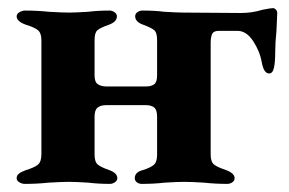

<svg xmlns="http://www.w3.org/2000/svg" viewBox="-20 -450 713 473"><path d="M21 -11Q21 -18 27 -22.5Q33 -27 44 -31Q64 -37 73 -44Q82 -51 82 -70V-351Q82 -369 73 -376Q64 -383 44 -389Q21 -397 21 -410Q21 -416 28 -420Q35 -424 42 -424Q72 -424 100 -421Q134 -419 150 -419Q165 -419 197 -421Q221 -424 250 -424Q256 -424 262 -420Q268 -416 268 -410Q268 -396 248 -389Q228 -382 220.5 -376Q213 -370 213 -352V-264Q213 -248 221 -242.5Q229 -237 243 -237H339Q353 -237 360 -242.5Q367 -248 367 -264V-352Q367 -370 359.5 -376Q352 -382 333 -389Q313 -396 313 -410Q313 -416 318.5 -420Q324 -424 331 -424Q361 -424 385 -421Q417 -419 433 -419L574 -418Q601 -418 627 -426Q647 -430 653 -430Q656 -430 659.5 -426.5Q663 -423 663 -418L661 -373Q658 -345 658 -321Q658 -298 655 -283.5Q652 -269 643 -269Q630 -269 625 -296Q620 -324 603.5 -349Q587 -374 565 -374H519Q506 -374 502.5 -366Q499 -358 499 -345V-69Q499 -51 507.5 -44.5Q516 -38 537 -31Q558 -23 558 -11Q558 -5 552.5 -1Q547 3 540 3Q510 3 483 0Q451 -2 434 -2Q417 -2 385 0Q360 3 329 3Q322 3 317 -1Q312 -5 312 -11Q312 -26 332 -31Q351 -37 359 -44Q367 -51 367 -69V-163Q367 -179 360 -185Q353 -191 339 -191H242Q228 -191 220.5 -185Q213 -179 213 -163V-69Q213 -51 221 -44.5Q229 -38 249 -31Q269 -24 269 -11Q269 -5 263 -1Q257 3 251 3Q222 3 198 0Q166 -2 150 -2Q133 -2 99 0Q72 3 41 3Q34 3 27.5 -1Q21 -5 21 -11Z"/></svg>

Font: EB Garamond
Style: Bold
Weight: 700
Designer: Georg Duffner and Octavio Pardo
Foundry: Georg Duffner
Version: Version 1.000; ttfautohint (v1.6)